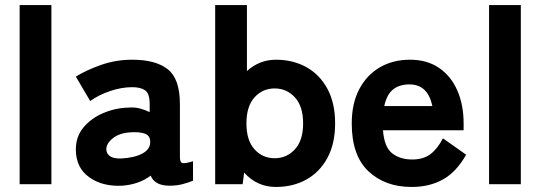

<svg xmlns="http://www.w3.org/2000/svg" viewBox="-20 -731 2145 762"><path d="M58 0V-711H184V0Z M465 6Q386 10 333.5 -28Q281 -66 281 -138Q281 -189 311.5 -225.5Q342 -262 390.5 -282.5Q439 -303 491 -304Q514 -306 535 -300.5Q556 -295 574 -286V-318Q574 -360 556 -372.5Q538 -385 505 -385Q462 -385 416.5 -369.5Q371 -354 338 -330L281 -427Q323 -453 381.5 -473.5Q440 -494 505 -494Q598 -494 646 -456Q694 -418 694 -318V-108Q694 -87 703.5 -84Q713 -81 746 -91V-14Q730 -7 706 -0.5Q682 6 653 6Q594 6 578 -34Q532 1 465 6ZM462 -102Q515 -105 546.5 -122.5Q578 -140 576 -171Q575 -194 553.5 -201Q532 -208 501 -206Q455 -204 428 -182.5Q401 -161 402 -137Q403 -120 417.5 -110.5Q432 -101 462 -102Z M1075 11Q1000 11 949 -46L943 0H834V-711H960V-449Q1010 -494 1075 -494Q1143 -494 1196 -464.5Q1249 -435 1279.5 -378.5Q1310 -322 1310 -241Q1310 -161 1279.5 -104.5Q1249 -48 1196 -18.5Q1143 11 1075 11ZM1070 -103Q1118 -103 1150.5 -138.5Q1183 -174 1183 -241Q1183 -309 1150.5 -344.5Q1118 -380 1070 -380Q1022 -380 990 -344.5Q958 -309 958 -241Q958 -174 990 -138.5Q1022 -103 1070 -103Z M1614 11Q1508 11 1442 -51.5Q1376 -114 1376 -241Q1376 -320 1405.5 -376.5Q1435 -433 1487 -463.5Q1539 -494 1607 -494Q1675 -494 1722.5 -461.5Q1770 -429 1795 -372Q1820 -315 1820 -241V-214H1500Q1505 -147 1536.5 -122.5Q1568 -98 1616 -98Q1660 -98 1688 -119Q1716 -140 1738 -182L1830 -117Q1791 -48 1737.5 -18.5Q1684 11 1614 11ZM1505 -310H1696Q1678 -396 1605 -396Q1565 -396 1540 -376Q1515 -356 1505 -310Z M1921 0V-711H2047V0Z"/></svg>

Font: Zen Kaku Gothic Antique Black
Style: Regular
Weight: 900
Designer: Yoshimichi Ohira
Foundry: Positype
Version: Version 1.001